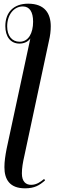

<svg xmlns="http://www.w3.org/2000/svg" viewBox="-20 -784 311 1044"><path d="M116 240C168 240 194 224 225 197L220 189C201 204 180 221 149 221C121 221 99 204 99 159C99 130 104 100 113 61L246 -561C253 -590 256 -616 256 -641C256 -710 224 -764 133 -764C53 -764 9 -716 9 -642C9 -585 37 -547 86 -547C108 -547 131 -555 145 -575L16 25C9 61 4 94 4 125C4 192 33 240 116 240ZM87 -557C45 -557 19 -589 19 -641C19 -703 55 -749 104 -749C141 -749 160 -719 160 -666C160 -604 135 -557 87 -557Z"/></svg>

Font: Noto Serif Display Condensed Medium
Style: Italic
Weight: 500
Width: 3
Italic angle: -12°
Designer: Monotype Design Team
Foundry: Monotype Imaging Inc.
Version: Version 2.009